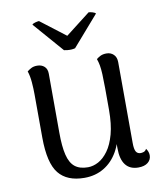

<svg xmlns="http://www.w3.org/2000/svg" viewBox="-82 -784 731 864"><g transform="rotate(-10 283.0 -352.0)"><path d="M428.2 -520.8Q447.7 -520.8 460.7 -508.3Q473.8 -495.9 473.8 -472.9L474.8 -103.4Q474.8 -75.4 481.5 -63.9Q488.3 -52.5 502.9 -52.5Q508.5 -52.5 516.5 -55Q524.5 -57.5 529.5 -67.2Q540.8 -52.1 540.8 -36Q540.8 -15.8 525.2 -3Q509.6 9.7 481.5 9.7Q443.1 9.7 423.2 -15.8Q403.2 -41.4 403.2 -92.4V-162.7L418.1 -180.8Q412.2 -120.3 387.8 -77Q363.3 -33.7 324.2 -10.2Q285 13.4 234.8 13.4Q155.4 13.4 117.2 -34Q79 -81.3 78.5 -197.3L77.9 -395.3Q77.9 -422.1 75.5 -451.3Q73.1 -480.5 65.5 -502.6Q73.5 -509.3 84.5 -515Q95.4 -520.8 111.6 -520.8Q131.6 -520.8 144.4 -509.3Q157.2 -497.8 157.2 -476.2L157.8 -206.9Q157.8 -143.6 167.3 -104.7Q176.8 -65.7 198.9 -48.2Q220.9 -30.8 258.2 -30.8Q282.2 -30.8 306.2 -43.7Q330.1 -56.5 350.6 -84.7Q371.1 -112.8 383.5 -158.2Q395.8 -203.5 395.8 -268.5Q395.8 -328.9 395.6 -367.8Q395.4 -406.8 394.2 -431.6Q393 -456.5 390.1 -472.5Q387.2 -488.5 382 -503.1Q387.8 -508.4 399.4 -514.6Q411 -520.8 428.2 -520.8ZM154.7 -717 268.8 -629.6 381.5 -717Q387.8 -717 399.3 -713.7Q410.7 -710.3 413.3 -705.8L293.6 -568.4Q287.6 -566.5 278.2 -565.7Q268.8 -565 258.8 -566Q248.9 -566.9 242.9 -568.4L123.2 -705.8Q124.8 -710.3 136.8 -713.7Q148.8 -717 154.7 -717Z"/></g></svg>

Font: Arima Thin
Style: Regular
Weight: 100
Designer: Joana Correia and Natanael Gama
Foundry: NDISCOVER
Version: Version 1.101;gftools[0.9.23]